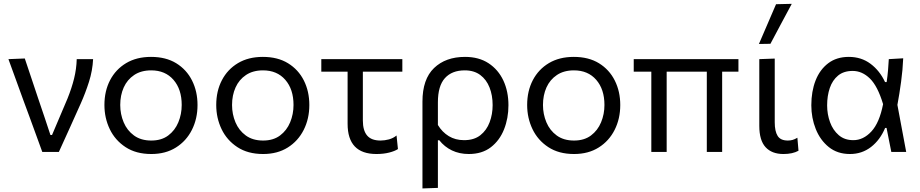

<svg xmlns="http://www.w3.org/2000/svg" viewBox="-20 -812 4916 1026"><path d="M206 0Q189 -47 171.5 -94.8Q154 -142.5 137.5 -188L105 -276Q85.5 -330.5 65 -386.2Q44.5 -442 25 -496L112.5 -499.5Q127.5 -454.5 145.8 -400.2Q164 -346 182.8 -289.5Q201.5 -233 219.5 -181L249.5 -90.5H258L341 -286Q363.5 -342 376 -392.8Q388.5 -443.5 390 -496H477.5Q474.5 -434.5 455.5 -374.8Q436.5 -315 411.5 -259Q382.5 -194.5 353.2 -129.2Q324 -64 294.5 0Z M788.5 11Q707 11 651 -25.8Q595 -62.5 566.5 -122Q538 -181.5 538 -251Q538 -325.5 568.2 -383.5Q598.5 -441.5 654.2 -474.8Q710 -508 787 -508Q866.5 -508 921.8 -474Q977 -440 1006.2 -381.8Q1035.5 -323.5 1035.5 -251Q1035.5 -177.5 1005.5 -118Q975.5 -58.5 920.2 -23.8Q865 11 788.5 11ZM788.5 -61Q843 -61 879 -88Q915 -115 933 -158.5Q951 -202 951 -251Q951 -335 907 -385.5Q863 -436 788 -436Q734 -436 697 -411.2Q660 -386.5 641.2 -344.8Q622.5 -303 622.5 -251Q622.5 -202 640.8 -158.5Q659 -115 696 -88Q733 -61 788.5 -61Z M1386 11Q1304.5 11 1248.5 -25.8Q1192.5 -62.5 1164 -122Q1135.5 -181.5 1135.5 -251Q1135.5 -325.5 1165.8 -383.5Q1196 -441.5 1251.8 -474.8Q1307.5 -508 1384.5 -508Q1464 -508 1519.2 -474Q1574.5 -440 1603.8 -381.8Q1633 -323.5 1633 -251Q1633 -177.5 1603 -118Q1573 -58.5 1517.8 -23.8Q1462.5 11 1386 11ZM1386 -61Q1440.5 -61 1476.5 -88Q1512.5 -115 1530.5 -158.5Q1548.5 -202 1548.5 -251Q1548.5 -335 1504.5 -385.5Q1460.5 -436 1385.5 -436Q1331.5 -436 1294.5 -411.2Q1257.5 -386.5 1238.8 -344.8Q1220 -303 1220 -251Q1220 -202 1238.2 -158.5Q1256.5 -115 1293.5 -88Q1330.5 -61 1386 -61Z M1991.5 11Q1837.5 11 1837.5 -150.5V-429H1697V-496H2130V-429H1919V-168.5Q1919 -114.5 1941.8 -87.8Q1964.5 -61 2013.5 -61Q2035.5 -61 2058.5 -67.2Q2081.5 -73.5 2099 -88L2106.5 -15.5Q2090 -4.5 2060 3.2Q2030 11 1991.5 11Z M2237.5 195V-269Q2237.5 -389 2299.5 -448.5Q2361.5 -508 2465 -508Q2539 -508 2590.8 -474Q2642.5 -440 2669.8 -381.8Q2697 -323.5 2697 -249.5Q2697 -180 2673.5 -120.8Q2650 -61.5 2603 -25.2Q2556 11 2485 11Q2435 11 2395 -8.2Q2355 -27.5 2327.5 -62.5H2320V192ZM2460 -63Q2513.5 -63 2547 -89.5Q2580.5 -116 2596.5 -158.8Q2612.5 -201.5 2612.5 -250.5Q2612.5 -302.5 2596 -344.5Q2579.5 -386.5 2546.5 -411.2Q2513.5 -436 2463.5 -436Q2395 -436 2357.5 -394.5Q2320 -353 2320 -265V-144Q2343 -106 2378.2 -84.5Q2413.5 -63 2460 -63Z M3047.5 11Q2966 11 2910 -25.8Q2854 -62.5 2825.5 -122Q2797 -181.5 2797 -251Q2797 -325.5 2827.2 -383.5Q2857.5 -441.5 2913.2 -474.8Q2969 -508 3046 -508Q3125.5 -508 3180.8 -474Q3236 -440 3265.2 -381.8Q3294.5 -323.5 3294.5 -251Q3294.5 -177.5 3264.5 -118Q3234.5 -58.5 3179.2 -23.8Q3124 11 3047.5 11ZM3047.5 -61Q3102 -61 3138 -88Q3174 -115 3192 -158.5Q3210 -202 3210 -251Q3210 -335 3166 -385.5Q3122 -436 3047 -436Q2993 -436 2956 -411.2Q2919 -386.5 2900.2 -344.8Q2881.5 -303 2881.5 -251Q2881.5 -202 2899.8 -158.5Q2918 -115 2955 -88Q2992 -61 3047.5 -61Z M3460.5 0V-429H3366.5V-496H3926V-429H3839V0H3757V-429H3542.5V0Z M4166.5 11Q4104.5 11 4071 -25.5Q4037.5 -62 4037.5 -139.5V-496L4120 -499V-158.5Q4120 -110.5 4135.5 -85.8Q4151 -61 4190 -61Q4203 -61 4215 -64.2Q4227 -67.5 4241 -76L4247 -6.5Q4215.5 11 4166.5 11ZM4035.5 -577Q4058.5 -630.5 4081.5 -683.8Q4104.5 -737 4127 -789.5L4211 -791.5Q4182 -737.5 4153.5 -684.2Q4125 -631 4097 -578Z M4522 11Q4455 11 4409 -26Q4363 -63 4339.2 -122.5Q4315.5 -182 4315.5 -249.5Q4315.5 -323.5 4338.2 -381.8Q4361 -440 4405.8 -474Q4450.5 -508 4516 -508Q4582.5 -508 4631.8 -471.2Q4681 -434.5 4709.5 -373.5H4718Q4723 -407 4725.5 -437.5Q4728 -468 4729.5 -496L4806.5 -500.5Q4804 -439 4795.2 -374.8Q4786.5 -310.5 4775.5 -251.5Q4787.5 -188.5 4799 -125.8Q4810.5 -63 4822.5 0H4743Q4736.5 -32 4730.2 -64Q4724 -96 4717.5 -128.5H4710Q4683 -64 4634.5 -26.5Q4586 11 4522 11ZM4540 -63Q4593.5 -63 4636.5 -109.5Q4679.5 -156 4699 -255.5Q4670 -352 4628.5 -392.5Q4587 -433 4536.5 -433Q4488.5 -433 4458.5 -408.2Q4428.5 -383.5 4414.2 -341.8Q4400 -300 4400 -249Q4400 -201.5 4415.5 -159Q4431 -116.5 4462 -89.8Q4493 -63 4540 -63Z"/></svg>

Font: Commissioner
Style: Regular
Weight: 400
Designer: Kostas Bartsokas
Foundry: Kostas Bartsokas
Version: Version 1.000; ttfautohint (v1.8.3)